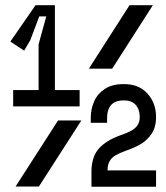

<svg xmlns="http://www.w3.org/2000/svg" viewBox="-20 -720 640 741"><path d="M287.3 -372.4V-309.4H30.8V-372.4ZM128.9 -324.7V-548.8L158.6 -656.8H131.6L96.5 -564.1L73.1 -524.5L20 -559.6L117.2 -700H191.9V-324.7ZM330.3 -246V-265.8Q330.3 -299.1 343.4 -328.8Q356.4 -358.5 384.8 -377Q413.1 -395.4 456.3 -395.4Q514.8 -396.3 548.6 -359.4Q582.3 -322.5 582.3 -268.5Q582.3 -228.9 564.8 -203.3Q547.2 -177.6 522 -163.2Q496.8 -148.8 462.6 -137.1Q438.3 -128.1 424.4 -119.6Q410.4 -111 402.8 -97.5Q395.1 -84 395.1 -62.4H582.3V0.6H333V-63.3Q334.8 -117.3 362.3 -147.5Q389.7 -177.6 441 -196.5Q469.8 -206.4 485.6 -215Q501.3 -223.5 510.3 -236.1Q519.3 -248.7 519.3 -268.5Q519.3 -298.2 503.1 -315.8Q486.9 -333.3 456.3 -332.4Q423.9 -332.4 408.6 -314.4Q393.3 -296.4 393.3 -265.8V-246ZM570 -700 413 -455H323L480 -700ZM204 -255H294L130 0H40Z"/></svg>

Font: Fliege Mono Thin
Style: Regular
Weight: 100
Version: Version 0.020;Glyphs 3.3 (3306)